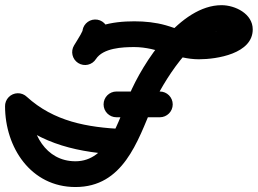

<svg xmlns="http://www.w3.org/2000/svg" viewBox="-36 -683 1011 753"><path d="M287.1 -554.7C287.2 -552.4 287.3 -559.4 287.7 -561.7C288 -563.4 281.4 -549.4 279.8 -546.7C271.7 -532.3 262.7 -518.6 254.2 -504.4C240 -480.4 247.8 -449.4 271.8 -435.2C295.7 -420.9 326.7 -428.7 341 -452.7C359.4 -483.5 389 -520.5 388.1 -557.3C387.4 -585.2 364.2 -607.2 336.3 -606.5C308.5 -605.8 286.4 -582.6 287.1 -554.7ZM340 -451.1C368.4 -495.1 445 -498.4 490.9 -498.4C581.5 -498.4 655 -450.5 743.9 -450.5C814.7 -450.5 955.2 -472.5 955.2 -567.7C955.2 -629.1 886.3 -662.7 832.9 -662.7C671 -662.7 524.7 -439.3 469.9 -308.5C429 -210.8 387.8 -50.5 260 -50.5C142.2 -50.5 84.8 -161.3 84.8 -266.8C84.8 -294.7 62.2 -317.3 34.3 -317.3C6.4 -317.3 -16.2 -294.7 -16.2 -266.8C-16.2 -104.8 84.9 50.5 260 50.5C446.4 50.5 503.4 -126.8 563.1 -269.5C598.3 -353.6 726.6 -561.7 832.9 -561.7C839 -561.7 845.3 -560.6 851.1 -558.2C852.6 -557.5 858.3 -553.7 857.8 -554.5C854.5 -559.4 854.2 -569.8 854.2 -567.7C854.3 -569.1 854.4 -570.5 854.6 -571.8C855.1 -574.8 856.2 -575.7 857 -578.1C858.1 -581.2 851.8 -573.9 848.9 -572.2C841.3 -567.9 832.9 -564.8 824.6 -562.2C798.7 -554.3 770.9 -551.5 743.9 -551.5C696.4 -551.5 658.8 -571.3 614.1 -583.9C573.9 -595.2 532.5 -599.4 490.9 -599.4C405.5 -599.4 305.4 -583.6 255.2 -505.9C240.1 -482.5 246.8 -451.2 270.2 -436.1C293.7 -421 324.9 -427.7 340 -451.1ZM-3 -300.8C-21.8 -280.2 -20.4 -248.3 0.2 -229.5C125.8 -114.9 276.4 -83.9 441.5 -75.8C469.4 -74.4 493.1 -95.9 494.4 -123.7C495.8 -151.6 474.3 -175.3 446.5 -176.7C305.7 -183.6 175.7 -206.1 68.3 -304.1C47.7 -322.9 15.8 -321.4 -3 -300.8ZM420.7 -223.1C477.5 -223.1 534.2 -223.1 590.9 -223.1C618.8 -223.1 641.4 -245.7 641.4 -273.6C641.4 -301.5 618.8 -324.1 590.9 -324.1C534.2 -324.1 477.5 -324.1 420.7 -324.1C392.8 -324.1 370.2 -301.5 370.2 -273.6C370.2 -245.7 392.8 -223.1 420.7 -223.1Z"/></svg>

Font: FRB American Cursive Guidelines Ultra
Style: Bold Italic
Weight: 1000
Italic angle: -25°
Version: Version 2.0;Modular Font Editor K font №1